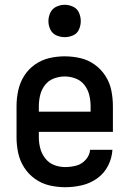

<svg xmlns="http://www.w3.org/2000/svg" viewBox="-20 -773 540 801"><path d="M252 8Q287 8 321.5 0Q356 -8 385 -28.5Q414 -49 430.5 -81Q447 -113 449 -148H356Q354 -125 337.5 -106.5Q321 -88 298 -82Q275 -76 252 -76Q228 -76 206 -84.5Q184 -93 169 -112Q154 -131 148 -154Q142 -177 142 -200V-223H451V-330Q451 -363 444.5 -395.5Q438 -428 420 -456Q402 -484 375 -503.5Q348 -523 315.5 -530.5Q283 -538 250 -538Q217 -538 185 -530.5Q153 -523 125.5 -503.5Q98 -484 80.5 -456Q63 -428 56 -395.5Q49 -363 49 -330V-200Q49 -167 56 -134.5Q63 -102 81 -74Q99 -46 126.5 -26.5Q154 -7 186.5 0.5Q219 8 252 8ZM142 -307V-330Q142 -353 147.5 -376Q153 -399 167.5 -418Q182 -437 204.5 -445.5Q227 -454 250 -454Q273 -454 295.5 -445.5Q318 -437 332.5 -418Q347 -399 352.5 -376Q358 -353 358 -330V-307ZM250 -618Q268 -618 285 -625.5Q302 -633 309.5 -650Q317 -667 317 -685Q317 -703 309.5 -720Q302 -737 285 -745Q268 -753 250 -753Q232 -753 215 -745Q198 -737 190 -720Q182 -703 182 -685Q182 -667 190 -650Q198 -633 215 -625.5Q232 -618 250 -618Z"/></svg>

Font: Iosevka SS08 Medium
Style: Regular
Weight: 500
Monospace: yes
Designer: Belleve Invis
Foundry: Belleve Invis
Version: Version 3.4.3; ttfautohint (v1.8.3)